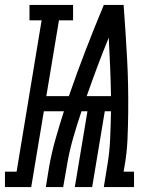

<svg xmlns="http://www.w3.org/2000/svg" viewBox="-81 -755 601 775"><path d="M-61 0V-62H-14L87 -673H38V-735H214V-673H157L106 -367H197Q229 -460 264.5 -552Q300 -644 338 -735H418Q422 -681 425.5 -627Q429 -573 432 -518.5Q435 -464 436 -410Q437 -356 436.5 -301Q436 -246 433.5 -190.5Q431 -135 421 -80L418 -62H460V0H338L351 -80Q361 -136 363.5 -192.5Q366 -249 367 -305V-306H342L291 0H221L272 -306H248Q229 -250 213 -193.5Q197 -137 188 -80L174 0H104L117 -80Q127 -137 143 -193.5Q159 -250 177 -306H96L45 0ZM269 -367H367Q366 -427 363.5 -485.5Q361 -544 358 -603Q334 -545 312 -486Q290 -427 269 -367Z"/></svg>

Font: Iosevka Curly Slab MdObl
Style: Regular
Weight: 500
Italic angle: -9°
Monospace: yes
Designer: Belleve Invis
Foundry: Belleve Invis
Version: Version 11.0.0; ttfautohint (v1.8.3)